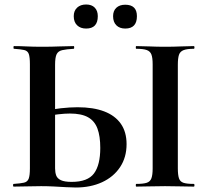

<svg xmlns="http://www.w3.org/2000/svg" viewBox="-20 -830 925 854"><path d="M317 4Q299 4 273.5 2.5Q248 1 220 -0.5Q192 -2 163 -2Q135 -2 100.5 -1Q66 0 41 0Q38 0 38 -6Q38 -12 41 -12Q71 -14 86.5 -17.5Q102 -21 107.5 -35Q113 -49 113 -81V-544Q113 -576 108 -590Q103 -604 87.5 -607.5Q72 -611 42 -613Q40 -613 40 -619Q40 -625 42 -625Q69 -625 98 -623.5Q127 -622 168 -622Q209 -622 244.5 -623.5Q280 -625 308 -625Q310 -625 310 -619Q310 -613 308 -613Q275 -611 257 -607Q239 -603 232 -589Q225 -575 225 -542V-81Q225 -63 230 -49.5Q235 -36 251 -28.5Q267 -21 299 -21Q370 -21 398 -58.5Q426 -96 426 -172Q426 -224 413.5 -258Q401 -292 371.5 -308.5Q342 -325 291 -325Q268 -325 238.5 -321.5Q209 -318 178 -312L172 -335Q210 -344 250.5 -348.5Q291 -353 325 -353Q395 -353 443.5 -334.5Q492 -316 517.5 -279.5Q543 -243 543 -189Q543 -130 514 -86.5Q485 -43 434 -19.5Q383 4 317 4ZM771 -81Q771 -52 776 -37Q781 -22 796 -17Q811 -12 842 -12Q845 -12 845 -6Q845 0 842 0Q816 0 784 -1Q752 -2 714 -2Q678 -2 645 -1Q612 0 586 0Q584 0 584 -6Q584 -12 586 -12Q617 -12 632.5 -17Q648 -22 653.5 -37Q659 -52 659 -81V-544Q659 -573 653.5 -587.5Q648 -602 632.5 -607.5Q617 -613 586 -613Q584 -613 584 -619Q584 -625 586 -625Q612 -625 645 -623.5Q678 -622 714 -622Q752 -622 784.5 -623.5Q817 -625 842 -625Q845 -625 845 -619Q845 -613 842 -613Q812 -613 796.5 -607Q781 -601 776 -586Q771 -571 771 -542ZM363 -703Q338 -703 323 -717.5Q308 -732 308 -758Q308 -782 323 -796Q338 -810 363 -810Q388 -810 401.5 -796Q415 -782 415 -758Q415 -703 363 -703ZM537 -703Q512 -703 497.5 -717.5Q483 -732 483 -758Q483 -782 497.5 -795.5Q512 -809 537 -809Q589 -809 589 -758Q589 -703 537 -703Z"/></svg>

Font: Cormorant Garamond Light
Style: Regular
Weight: 300
Designer: Christian Thalmann (Catharsis Fonts)
Foundry: Catharsis Fonts
Version: Version 4.001